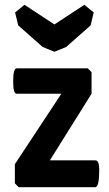

<svg xmlns="http://www.w3.org/2000/svg" viewBox="-20 -781 454 801"><path d="M50 -390Q35 -390 35 -437Q35 -440 35 -443Q35 -496 50 -496H346L362 -480V-390L188 -112H378Q394 -112 394 -72Q394 -2 378 0H58L42 -16V-96L236 -390ZM43 -729 82 -761 207 -679 332 -761 371 -729 358 -675 256 -585 207 -565 158 -585 56 -675Z"/></svg>

Font: Chau Philomene One
Style: Regular
Weight: 400
Designer: Vicente Lamonaca
Foundry: TipoType
Version: Version 1.002